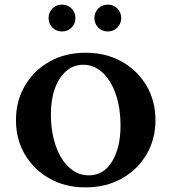

<svg xmlns="http://www.w3.org/2000/svg" viewBox="-20 -800 741 830"><path d="M350 10Q262 10 194.5 -28Q127 -66 88 -131.5Q49 -197 49 -281Q49 -364 88 -430Q127 -496 194.5 -534Q262 -572 350 -572Q438 -572 506 -534Q574 -496 613 -430Q652 -364 652 -281Q652 -197 613 -131.5Q574 -66 506 -28Q438 10 350 10ZM364 -42Q428 -42 464.5 -102Q501 -162 501 -256Q501 -333 480.5 -392.5Q460 -452 423.5 -486Q387 -520 340 -520Q298 -520 266.5 -493Q235 -466 217.5 -418Q200 -370 200 -307Q200 -230 221 -170Q242 -110 279 -76Q316 -42 364 -42ZM248 -664Q223 -664 206.5 -681Q190 -698 190 -722Q190 -746 206.5 -763Q223 -780 248 -780Q273 -780 289.5 -763Q306 -746 306 -722Q306 -698 289.5 -681Q273 -664 248 -664ZM446 -664Q421 -664 404.5 -681Q388 -698 388 -722Q388 -746 404.5 -763Q421 -780 446 -780Q471 -780 487.5 -763Q504 -746 504 -722Q504 -698 487.5 -681Q471 -664 446 -664Z"/></svg>

Font: Spectral SC
Style: Bold
Weight: 700
Designer: Jean-Baptiste Levee
Foundry: Production Type
Version: Version 2.001